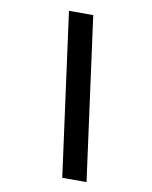

<svg xmlns="http://www.w3.org/2000/svg" viewBox="-93 -819 787 997"><g transform="rotate(10 300.0 -320.0)"><path d="M433 110H305L188.8 -750H316.8Z"/></g></svg>

Font: Geist Mono
Style: Italic
Weight: 400
Italic angle: -12°
Monospace: yes
Designer: Basement.studio, Andrés Briganti, Mateo Zaragoza
Foundry: Basement.studio, Vercel, Andrés Briganti, Guido Ferreyra, Mateo Zaragoza
Version: Version 1.500